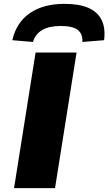

<svg xmlns="http://www.w3.org/2000/svg" viewBox="-20 -978 563 998"><path d="M53 0 165 -705H378L266 0ZM151 -760 44 -769Q65 -861 135 -909.5Q205 -958 316 -958Q391 -958 439.5 -937Q488 -916 508.5 -873.5Q529 -831 521 -769L408 -760Q411 -801 384.5 -822Q358 -843 296 -843Q235 -843 199.5 -822Q164 -801 151 -760Z"/></svg>

Font: Nunito Sans 10pt Expanded Black
Style: Italic
Weight: 900
Width: 7
Italic angle: -9°
Designer: Vernon Adams
Foundry: Vernon Adams
Version: Version 3.101;gftools[0.9.27]